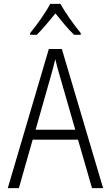

<svg xmlns="http://www.w3.org/2000/svg" viewBox="-20 -967 570 987"><path d="M135 -797V-788H169C199 -817 235 -862 265 -898C295 -861 329 -818 361 -788H395V-797C364 -834 315 -902 291 -947H238C216 -904 169 -838 135 -797ZM20 0H77L148 -249H381L453 0H510L298 -715H231ZM238 -564C247 -594 257 -631 264 -663C272 -630 282 -594 291 -564L367 -300H163Z"/></svg>

Font: Noto Sans Mono Condensed Light
Style: Regular
Weight: 300
Width: 3
Designer: Monotype Design Team
Foundry: Monotype Imaging Inc.
Version: Version 2.014